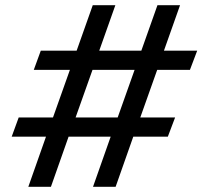

<svg xmlns="http://www.w3.org/2000/svg" viewBox="-20 -720 803 739"><path d="M611 -525H739L711 -451H585L520 -268H654L626 -194H493L425 -1H338L406 -194H244L176 -1H89L157 -194H25L52 -268H184L249 -451H110L137 -525H275L337 -700H424L362 -525H524L586 -700H673ZM271 -268H433L498 -451H336Z"/></svg>

Font: Tilda Sans Medium
Style: Regular
Weight: 500
Designer: ParaType Ltd
Foundry: ParaType Ltd
Version: Version 1.009